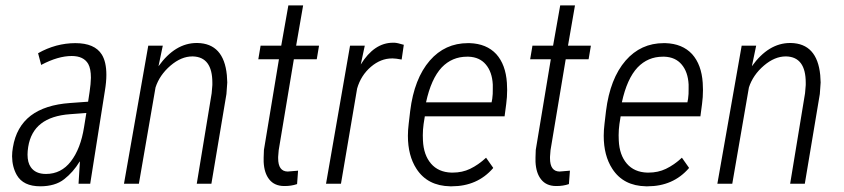

<svg xmlns="http://www.w3.org/2000/svg" viewBox="-20 -668 3067 698"><path d="M285.6 -206.1 293.9 -257.3 234.9 -252.9Q167 -248 129.2 -218.5Q91.3 -189 82.5 -133.8Q80.1 -118.7 80.1 -106Q80.1 -77.1 91.8 -60.5Q108.9 -35.6 147 -35.6Q202.6 -35.6 237.8 -81.5Q273.4 -127.9 285.6 -206.1ZM184.6 -502Q219.2 -511.2 253.9 -511.2Q324.2 -511.2 350.1 -469.7Q366.7 -442.9 366.7 -396Q366.7 -370.1 361.3 -337.9L308.1 -1V0H306.6H266.6H265.6V-1L270.5 -80.6H269.5Q246.1 -42 213.4 -16.6Q196.8 -3.4 174.8 2.9Q152.8 9.3 126.5 9.3Q64.5 9.3 41 -31.7Q24.4 -61 23.9 -99.6Q23.9 -115.2 26.9 -132.3Q39.1 -207 91.8 -247.6Q144 -287.1 234.4 -293.5L300.3 -298.3L305.7 -334Q310.1 -363.3 310.5 -385.3Q310.5 -418 300.8 -435.5Q284.2 -464.4 240.7 -464.4Q191.4 -464.4 130.9 -432.6L129.9 -431.6L129.4 -433.1L118.7 -473.6V-474.6L119.6 -475.1Q149.4 -492.2 184.6 -502Z M600.1 -429.7Q560.1 -395.5 545.4 -350.1L484.9 0H430.7L519 -502H571.8L556.2 -427.2Q616.7 -511.7 695.3 -511.7Q696.8 -511.7 697.8 -511.7Q793.5 -509.8 804.7 -395L806.2 -368.2L803.2 -326.2L748.5 0H695.3L749.5 -329.1L752 -358.9Q752 -363.3 752 -367.2Q752 -460.9 681.2 -462.9Q680.2 -462.9 679.2 -462.9Q639.2 -462.9 600.1 -429.7Z M991.2 -97.7Q991.2 -95.2 991.2 -92.8Q991.2 -44.9 1025.9 -44.4L1062 -47.4L1063.5 -47.9V-45.9L1060.1 0V1L1059.1 1.5Q1039.1 8.3 1015.1 8.3Q1013.7 8.3 1012.2 8.3Q977.5 7.8 959 -15.6Q940.4 -38.6 938.5 -79.6Q938 -87.9 938.5 -95.7Q938.5 -109.9 939.5 -123L994.1 -452.6H920.4H918.9L919.4 -454.6L927.2 -501V-502H928.2H1002.4L1028.3 -648.4H1082L1056.6 -502H1138.2H1139.6V-500.5L1131.8 -454.1L1131.3 -452.6H1130.4H1048.3L993.2 -122.1Z M1328.6 -425.3Q1292 -394 1278.3 -346.2L1219.7 -1L1219.2 0H1218.3H1166.5H1165L1165.5 -1.5L1252.4 -501L1252.9 -502H1253.9H1304.7H1306.2L1305.7 -500L1291.5 -433.6Q1340.3 -512.7 1408.7 -512.7Q1411.1 -512.7 1414.1 -512.7Q1424.8 -512.2 1446.8 -505.4H1448.2L1447.8 -503.9L1440.4 -453.1V-451.7H1439Q1418 -455.6 1407.7 -455.6Q1406.7 -455.6 1405.3 -455.6Q1364.3 -455.6 1328.6 -425.3Z M1746.1 -433.6Q1723.6 -460.4 1683.6 -461.9Q1680.7 -461.9 1677.7 -461.9Q1623.5 -461.9 1585.9 -422.9Q1547.4 -381.8 1528.8 -295.9H1767.1L1769.5 -308.6Q1772 -326.2 1771.5 -344.7Q1771.5 -352.5 1771.5 -360.8Q1769 -406.7 1746.1 -433.6ZM1772.5 -56.6Q1715.3 9.3 1622.1 9.3Q1619.6 9.3 1616.7 9.3Q1534.2 7.8 1494.1 -54.2Q1462.9 -102.1 1462.9 -174.3Q1462.9 -195.3 1465.8 -218.3L1471.2 -264.6Q1485.8 -382.3 1542.5 -447.8Q1597.7 -511.2 1681.2 -511.2Q1684.1 -511.2 1687 -511.2Q1749 -509.3 1784.2 -471.2Q1818.4 -433.1 1822.8 -366.7Q1823.7 -353.5 1823.7 -340.8Q1823.7 -314.9 1820.3 -290L1814.5 -246.1V-245.1H1813H1524.4L1520 -217.3Q1517.1 -196.8 1517.1 -176.3Q1517.1 -167 1517.6 -157.2Q1520 -104.5 1546.9 -73.2Q1573.7 -42 1621.1 -40.5Q1623.5 -40.5 1625.5 -40.5Q1660.6 -40.5 1689 -54.2Q1719.2 -68.8 1746.1 -93.8L1747.1 -94.7L1748 -93.3L1772.5 -58.6L1772.9 -57.6Z M1979.5 -97.7Q1979.5 -95.2 1979.5 -92.8Q1979.5 -44.9 2014.2 -44.4L2050.3 -47.4L2051.8 -47.9V-45.9L2048.3 0V1L2047.4 1.5Q2027.3 8.3 2003.4 8.3Q2002 8.3 2000.5 8.3Q1965.8 7.8 1947.3 -15.6Q1928.7 -38.6 1926.8 -79.6Q1926.3 -87.9 1926.8 -95.7Q1926.8 -109.9 1927.7 -123L1982.4 -452.6H1908.7H1907.2L1907.7 -454.6L1915.5 -501V-502H1916.5H1990.7L2016.6 -648.4H2070.3L2044.9 -502H2126.5H2127.9V-500.5L2120.1 -454.1L2119.6 -452.6H2118.7H2036.6L1981.4 -122.1Z M2458 -433.6Q2435.5 -460.4 2395.5 -461.9Q2392.6 -461.9 2389.6 -461.9Q2335.4 -461.9 2297.9 -422.9Q2259.3 -381.8 2240.7 -295.9H2479L2481.4 -308.6Q2483.9 -326.2 2483.4 -344.7Q2483.4 -352.5 2483.4 -360.8Q2481 -406.7 2458 -433.6ZM2484.4 -56.6Q2427.2 9.3 2334 9.3Q2331.5 9.3 2328.6 9.3Q2246.1 7.8 2206.1 -54.2Q2174.8 -102.1 2174.8 -174.3Q2174.8 -195.3 2177.7 -218.3L2183.1 -264.6Q2197.8 -382.3 2254.4 -447.8Q2309.6 -511.2 2393.1 -511.2Q2396 -511.2 2398.9 -511.2Q2460.9 -509.3 2496.1 -471.2Q2530.3 -433.1 2534.7 -366.7Q2535.6 -353.5 2535.6 -340.8Q2535.6 -314.9 2532.2 -290L2526.4 -246.1V-245.1H2524.9H2236.3L2231.9 -217.3Q2229 -196.8 2229 -176.3Q2229 -167 2229.5 -157.2Q2231.9 -104.5 2258.8 -73.2Q2285.6 -42 2333 -40.5Q2335.4 -40.5 2337.4 -40.5Q2372.6 -40.5 2400.9 -54.2Q2431.2 -68.8 2458 -93.8L2459 -94.7L2460 -93.3L2484.4 -58.6L2484.9 -57.6Z M2757.3 -429.7Q2717.3 -395.5 2702.6 -350.1L2642.1 0H2587.9L2676.3 -502H2729L2713.4 -427.2Q2773.9 -511.7 2852.5 -511.7Q2854 -511.7 2855 -511.7Q2950.7 -509.8 2961.9 -395L2963.4 -368.2L2960.4 -326.2L2905.8 0H2852.5L2906.7 -329.1L2909.2 -358.9Q2909.2 -363.3 2909.2 -367.2Q2909.2 -460.9 2838.4 -462.9Q2837.4 -462.9 2836.4 -462.9Q2796.4 -462.9 2757.3 -429.7Z"/></svg>

Font: MAUL Condensed Light Italic
Style: Light Italic
Weight: 300
Italic angle: -12°
Designer: MAUL
Version: Version 1.0; 2020; ttfautohint (v1.8.3)